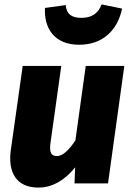

<svg xmlns="http://www.w3.org/2000/svg" viewBox="-20 -832 598 871"><path d="M339 -629C449 -629 514 -698 534 -793L441 -812C425 -770 395 -751 349 -751C306 -751 282 -767 278 -809L184 -796C179 -701 229 -629 339 -629ZM154 19C220 19 276 -17 321 -73L318 0H470L544 -533H369L322 -195C296 -156 267 -124 238 -124C216 -124 202 -136 209 -183L258 -533H83L29 -151C15 -49 55 19 154 19Z"/></svg>

Font: Fira Sans ExtraBold
Style: Italic
Weight: 800
Italic angle: -8°
Designer: bBox Type GmbH & Carrois Corporate GbR & Edenspiekermann AG
Foundry: bBox Type GmbH & Carrois Corporate GbR & Edenspiekermann AG
Version: Version 4.301;PS 004.301;hotconv 1.0.88;makeotf.lib2.5.64775